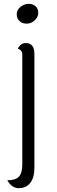

<svg xmlns="http://www.w3.org/2000/svg" viewBox="-20 -736 295 999"><path d="M159 -455V137Q159 188 137.5 215.5Q116 243 78.5 243Q41 243 18 202Q61 202 78.5 183Q96 164 96 120V-452Q96 -475 73 -483Q87 -512 114 -512Q159 -512 159 -455ZM129 -716Q151 -716 165 -703.5Q179 -691 179 -669Q179 -647 160.5 -630Q142 -613 119 -613Q96 -613 81.5 -626.5Q67 -640 67 -662.5Q67 -685 87 -700.5Q107 -716 129 -716Z"/></svg>

Font: Laila Light
Style: Regular
Weight: 300
Designer: Hitesh Malaviya
Foundry: Indian Type Foundry
Version: Version 1.302;PS 1.0;hotconv 1.0.78;makeotf.lib2.5.61930; tt